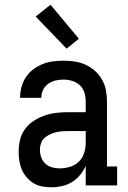

<svg xmlns="http://www.w3.org/2000/svg" viewBox="-20 -785 540 813"><path d="M197 8Q178 8 158.5 4.5Q139 1 122.5 -9Q106 -19 93 -34Q80 -49 72.5 -66.5Q65 -84 62 -103.5Q59 -123 59 -142Q59 -168 65 -193Q71 -218 86 -238.5Q101 -259 122.5 -273Q144 -287 168 -295.5Q192 -304 217.5 -307Q243 -310 268 -310H343V-355Q343 -374 337.5 -392.5Q332 -411 318 -424Q304 -437 285.5 -442.5Q267 -448 249 -448Q231 -448 214.5 -444Q198 -440 184 -430Q170 -420 162.5 -404.5Q155 -389 155 -371H65V-372Q65 -394 71 -416.5Q77 -439 89.5 -458Q102 -477 120.5 -491Q139 -505 160 -513.5Q181 -522 203.5 -525Q226 -528 249 -528Q273 -528 296.5 -524.5Q320 -521 342 -511Q364 -501 382 -485Q400 -469 412 -448Q424 -427 428.5 -403Q433 -379 433 -355V-80H476V0H343V-83Q334 -62 319 -44Q304 -26 284.5 -14Q265 -2 242.5 3Q220 8 197 8ZM232 -72Q254 -72 276 -78.5Q298 -85 313.5 -100Q329 -115 336 -136.5Q343 -158 343 -180V-230H268Q255 -230 241.5 -229Q228 -228 215 -224.5Q202 -221 189.5 -215Q177 -209 167.5 -200Q158 -191 153.5 -178Q149 -165 149 -151Q149 -135 154.5 -119Q160 -103 172 -92Q184 -81 200 -76.5Q216 -72 232 -72ZM262 -579 131 -715 194 -765 314 -621Z"/></svg>

Font: Iosevka Curly Slab Medium
Style: Regular
Weight: 500
Monospace: yes
Designer: Belleve Invis
Foundry: Belleve Invis
Version: Version 22.1.2; ttfautohint (v1.8.4)